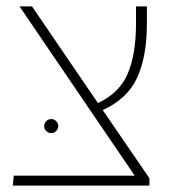

<svg xmlns="http://www.w3.org/2000/svg" viewBox="-20 -580 575 600"><path d="M447 -23V0H20L23 -31H401L41 -560H80L286 -258Q353 -289 379 -349.5Q405 -410 405 -506V-560H439V-506Q439 -403 408.5 -337Q378 -271 301 -236ZM118 -186Q118 -195 124.5 -201.5Q131 -208 140 -208Q149 -208 155.5 -201.5Q162 -195 162 -186Q162 -177 155.5 -170.5Q149 -164 140 -164Q131 -164 124.5 -170.5Q118 -177 118 -186Z"/></svg>

Font: FiraGO UltraLight
Style: Regular
Weight: 200
Designer: bBox Type
Foundry: bBox Type GmbH
Version: Version 1.001